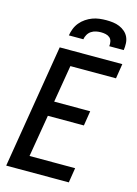

<svg xmlns="http://www.w3.org/2000/svg" viewBox="-139 -1029 784 1102"><g transform="rotate(15 252.5 -477.5)"><path d="M12 0 133 -735H505L491 -647H220L183 -426H397L383 -338H169L127 -88H398L384 0ZM166 -815Q169 -835 177 -855.5Q185 -876 199 -893Q213 -910 231.5 -922.5Q250 -935 270 -942.5Q290 -950 311 -952.5Q332 -955 352 -955Q372 -955 392 -952.5Q412 -950 430 -942.5Q448 -935 462.5 -922.5Q477 -910 485 -893Q493 -876 494 -855.5Q495 -835 492 -815H406Q408 -829 405 -843Q402 -857 392 -865.5Q382 -874 368 -877Q354 -880 340 -880Q326 -880 311 -877Q296 -874 283 -865.5Q270 -857 262 -843Q254 -829 252 -815Z"/></g></svg>

Font: Iosevka Semibold
Style: Italic
Weight: 600
Italic angle: -9°
Monospace: yes
Designer: Belleve Invis
Foundry: Belleve Invis
Version: Version 32.5.0; ttfautohint (v1.8.4)